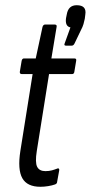

<svg xmlns="http://www.w3.org/2000/svg" viewBox="-20 -710 348 736"><path d="M135 6Q84 6 65.5 -27Q47 -60 58 -131L105 -426H64Q55 -426 56 -435L63 -477Q65 -486 72 -486H117L143 -607Q146 -616 153 -616H189Q199 -616 197 -607L177 -486H265Q274 -486 272 -477L265 -435Q264 -426 256 -426H168L121 -131Q114 -87 122.5 -70.5Q131 -54 154 -54Q168 -54 179 -57Q190 -60 200 -64Q203 -66 205.5 -63.5Q208 -61 207 -57L199 -13Q199 -6 191 -3Q180 1 164.5 3.5Q149 6 135 6ZM233 -535Q224 -535 228 -544L250 -605Q229 -609 233 -640L236 -655Q242 -690 274 -690Q313 -690 307 -654L305 -638Q303 -628 300 -617.5Q297 -607 290 -594L266 -544Q262 -535 255 -535Z"/></svg>

Font: Sofia Sans Extra Condensed
Style: Italic
Weight: 400
Italic angle: -9°
Designer: Botio Nikoltchev, Ani Petrova
Foundry: lettersoup
Version: Version 4.101; ttfautohint (v1.8.4.7-5d5b)